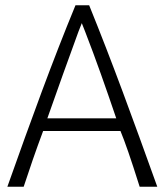

<svg xmlns="http://www.w3.org/2000/svg" viewBox="-20 -710 626 730"><path d="M70 0C92 -67 116 -137 144 -212H438C455 -171 476 -111 511 0H578C485 -259 407 -473 319 -690H267C178 -474 100 -259 8 0ZM278 -589 291 -622 304 -589C344 -486 383 -375 422 -260H160C200 -374 240 -485 278 -589Z"/></svg>

Font: Repo Light
Style: Regular
Weight: 300
Designer: Stefan Peev
Foundry: Context Ltd
Version: Version 001.502